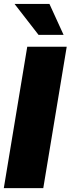

<svg xmlns="http://www.w3.org/2000/svg" viewBox="-23 -968 364 988"><path d="M320.3 -727.5 199.7 0H-3.4L117.2 -727.5ZM175.3 -788.6 51.8 -947.8H231.4L304.2 -788.6Z"/></svg>

Font: Inter Display Black
Style: Italic
Weight: 900
Italic angle: -9.39999°
Designer: Rasmus Andersson
Foundry: rsms
Version: Version 4.000;git-a52131595